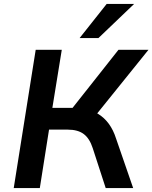

<svg xmlns="http://www.w3.org/2000/svg" viewBox="-20 -959 777 979"><path d="M50 0 162 -705H295L247 -409H363L335 -390L584 -705H737L463 -365L406 -404Q448 -398 480 -378.5Q512 -359 535 -327.5Q558 -296 572 -252L659 0H519L453 -203Q437 -253 407 -275.5Q377 -298 326 -298H230L183 0ZM386 -765 524 -939H664L482 -765Z"/></svg>

Font: Nunito Sans 9pt
Style: Bold Italic
Weight: 700
Italic angle: -9°
Version: Version 3.101;gftools[0.9.27]